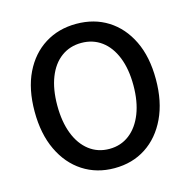

<svg xmlns="http://www.w3.org/2000/svg" viewBox="-111 -859 975 982"><g transform="rotate(-15 377.0 -368.0)"><path d="M377 14Q283 14 210.5 -33Q138 -80 97 -166.5Q56 -253 56 -371Q56 -490 97 -574.5Q138 -659 210.5 -704.5Q283 -750 377 -750Q472 -750 544 -704.5Q616 -659 657 -574.5Q698 -490 698 -371Q698 -253 657 -166.5Q616 -80 544 -33Q472 14 377 14ZM377 -88Q438 -88 483.5 -123Q529 -158 554 -221.5Q579 -285 579 -371Q579 -457 554 -519.5Q529 -582 483.5 -615.5Q438 -649 377 -649Q316 -649 270.5 -615.5Q225 -582 200.5 -519.5Q176 -457 176 -371Q176 -285 200.5 -221.5Q225 -158 270.5 -123Q316 -88 377 -88Z"/></g></svg>

Font: Noto Sans JP Thin Medium
Style: Regular
Weight: 500
Version: Version 2.004-H2;hotconv 1.0.118;makeotfexe 2.5.65603